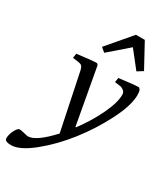

<svg xmlns="http://www.w3.org/2000/svg" viewBox="-317 -860 1035 1183"><g transform="rotate(30 201.0 -268.0)"><path d="M444 -586 404 -561 311 -679 175 -561 145 -586 289 -755H352ZM186 7 103 -393Q97 -420 85.5 -426.5Q74 -433 24 -438L29 -470Q137 -484 169 -484L178 -474L250 -77L254 -76Q317 -160 359 -248Q401 -336 401 -392Q401 -410 389 -420Q377 -430 364.5 -432.5Q352 -435 323 -438L328 -470Q432 -484 468 -484L477 -474Q483 -463 483 -438Q483 -364 425 -249.5Q367 -135 287 -32.5Q207 70 115 144.5Q23 219 -38 219Q-84 219 -84 196Q-84 169 -68.5 138.5Q-53 108 -39 108Q-29 108 -5 114Q19 120 25 120Q82 120 186 7Z"/></g></svg>

Font: Poly
Style: Italic
Weight: 400
Italic angle: -10°
Designer: Nicolas Silva
Foundry: Jose Nicolas Silva Schwarzenberg
Version: Version 1.003